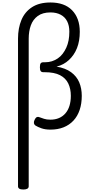

<svg xmlns="http://www.w3.org/2000/svg" viewBox="-20 -1024 740 1545"><path d="M168 501Q146 501 135.5 494.5Q125 488 125 475V-713Q125 -798 152.5 -863.5Q180 -929 238 -966.5Q296 -1004 386 -1004Q442 -1004 485.5 -988.5Q529 -973 559.5 -942Q590 -911 606 -867.5Q622 -824 622 -768Q622 -732 616.5 -699Q611 -666 599.5 -637Q588 -608 571.5 -584Q555 -560 534.5 -541Q514 -522 489 -508.5Q464 -495 435 -488Q507 -476 552 -443Q597 -410 617.5 -361.5Q638 -313 638 -253Q638 -190 621 -139.5Q604 -89 571 -53.5Q538 -18 491.5 0.5Q445 19 386 19Q344 19 314 8.5Q284 -2 265 -14Q255 -21 253 -32.5Q251 -44 258 -59Q266 -77 276.5 -81.5Q287 -86 300 -80Q314 -75 334.5 -68Q355 -61 386 -61Q424 -61 454.5 -74Q485 -87 506.5 -112Q528 -137 539 -172.5Q550 -208 550 -253Q550 -309 529.5 -352Q509 -395 463 -419Q417 -443 339 -443H329Q314 -443 307.5 -452Q301 -461 301 -483Q301 -506 307.5 -514.5Q314 -523 329 -523H343Q372 -523 397.5 -531Q423 -539 445 -554Q467 -569 484 -591Q501 -613 513.5 -640.5Q526 -668 532 -700Q538 -732 538 -769Q538 -818 520.5 -852.5Q503 -887 468.5 -905.5Q434 -924 386 -924Q323 -924 284 -895.5Q245 -867 228 -819.5Q211 -772 211 -713V475Q211 488 200 494.5Q189 501 168 501Z"/></svg>

Font: Playwrite PL
Style: Regular
Weight: 400
Designer: Veronika Burian, José Scaglione
Foundry: TypeTogether
Version: Version 1.002